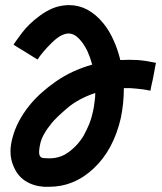

<svg xmlns="http://www.w3.org/2000/svg" viewBox="-20 -720 625 741"><path d="M378.9 -629.9Q350.6 -665 315.4 -683.6Q283.2 -700.2 247.1 -700.2Q244.1 -700.2 241.2 -700.2Q211.9 -699.2 184.6 -688.5Q157.2 -676.8 134.8 -660.2Q91.8 -628.9 64.5 -592.8Q37.1 -555.7 32.2 -547.9Q32.2 -547.9 43.9 -540Q55.7 -533.2 71.3 -523.4Q90.8 -511.7 107.4 -501Q125 -490.2 125 -490.2Q143.6 -519.5 179.7 -554.7Q214.8 -589.8 244.1 -590.8Q255.9 -590.8 268.6 -584Q281.2 -576.2 293.9 -560.5Q306.6 -544.9 317.4 -522.5Q328.1 -499 335.9 -470.7Q256.8 -448.2 195.3 -405.3Q133.8 -362.3 94.7 -314.5Q44.9 -252.9 28.3 -188.5Q20.5 -161.1 20.5 -135.7Q20.5 -103.5 33.2 -76.2Q47.9 -41 78.1 -21.5Q108.4 -2 150.4 1Q154.3 1 159.2 1Q163.1 1 168 1Q266.6 1 341.8 -70.3Q418 -141.6 446.3 -264.6Q452.1 -293 455.1 -321.3Q458 -350.6 458 -379.9Q481.4 -380.9 506.8 -377.9Q532.2 -376 560.5 -370.1Q560.5 -370.1 564.5 -390.6Q569.3 -410.2 573.2 -431.6Q576.2 -450.2 579.1 -463.9Q582 -477.5 582 -477.5Q545.9 -485.4 511.7 -488.3Q476.6 -490.2 444.3 -488.3Q434.6 -529.3 418 -565.4Q401.4 -602.5 378.9 -629.9ZM158.2 -109.4Q142.6 -109.4 137.7 -113.3Q133.8 -118.2 132.8 -120.1Q127.9 -132.8 135.7 -167Q143.6 -201.2 179.7 -245.1Q195.3 -264.6 237.3 -300.8Q279.3 -337.9 347.7 -361.3Q347.7 -342.8 344.7 -325.2Q342.8 -307.6 338.9 -290Q334 -266.6 325.2 -243.2Q315.4 -219.7 303.7 -198.2Q280.3 -158.2 243.2 -131.8Q207 -105.5 158.2 -109.4Z"/></svg>

Font: umazing
Style: Display
Weight: 400
Designer: umazing